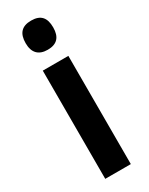

<svg xmlns="http://www.w3.org/2000/svg" viewBox="-201 -800 652 839"><g transform="rotate(-30 125.0 -380.5)"><path d="M125 -761C77 -761 55 -736 55 -687C55 -639 79 -614 125 -614C172 -614 194 -639 194 -687C194 -735 174 -761 125 -761ZM189 -546H60V0H189Z"/></g></svg>

Font: Noto Sans Malayalam ExtraCondensed
Style: Bold
Weight: 700
Width: 2
Designer: Jelle Bosma - Monotype Design Team
Foundry: Monotype Imaging Inc.
Version: Version 2.104